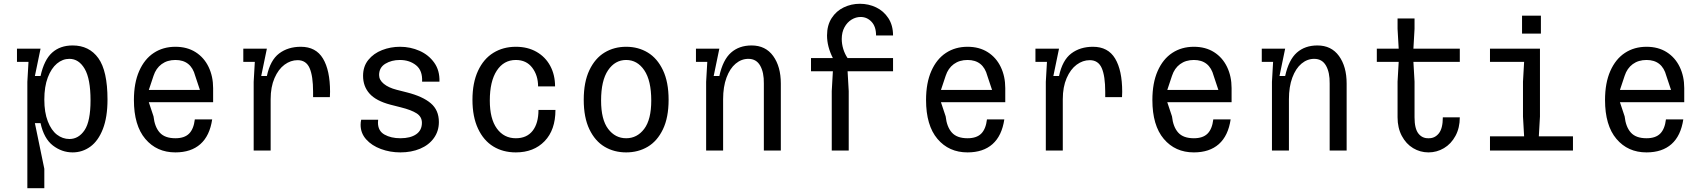

<svg xmlns="http://www.w3.org/2000/svg" viewBox="-20 -798 9040 1018"><path d="M125 -364 131 -469V-470H70V-540H195L165 -395H195Q214 -481 256.5 -519Q299 -557 365 -557Q453 -557 501.5 -489.5Q550 -422 550 -270Q550 -177 525.5 -114Q501 -51 459 -20.5Q417 10 365 10Q308 10 260.5 -26.5Q213 -63 195 -145H165L215 97V200H125ZM348 -61Q397 -61 428.5 -108Q460 -155 460 -266Q460 -380 429 -433Q398 -486 348 -486Q312 -486 282 -461Q252 -436 233.5 -387.5Q215 -339 215 -270Q215 -202 233.5 -154.5Q252 -107 282 -84Q312 -61 348 -61Z M690 -268Q690 -358 718 -421.5Q746 -485 795.5 -517.5Q845 -550 910 -550Q972 -550 1017 -521.5Q1062 -493 1086 -443Q1110 -393 1110 -331V-256H769L794 -181Q800 -125 827 -95Q854 -65 910 -65Q958 -65 982.5 -89.5Q1007 -114 1013 -165H1105Q1092 -78 1042.5 -34Q993 10 910 10Q811 10 750.5 -61.5Q690 -133 690 -268ZM1040 -321 1015 -396Q993 -480 910 -480Q867 -480 837 -458Q807 -436 794 -396L769 -321Z M1325 -364 1331 -469V-470H1270V-540H1395L1365 -395H1395Q1413 -479 1460 -514.5Q1507 -550 1575 -550Q1655 -550 1692.5 -487.5Q1730 -425 1730 -311Q1730 -292 1729 -283H1640V-311Q1640 -395 1621.5 -437Q1603 -479 1558 -479Q1521 -479 1488.5 -455Q1456 -431 1435.5 -384Q1415 -337 1415 -272V0H1325Z M1892 -136Q1892 -150 1895 -163H1985Q1984 -158 1984 -148Q1984 -104 2018.5 -84.5Q2053 -65 2103 -65Q2156 -65 2186.5 -86Q2217 -107 2217 -147Q2217 -179 2189 -197Q2161 -215 2105 -229L2050 -243Q1974 -263 1939.5 -301.5Q1905 -340 1905 -396Q1905 -446 1933 -480.5Q1961 -515 2006 -532.5Q2051 -550 2101 -550Q2156 -550 2204.5 -528.5Q2253 -507 2282.5 -465.5Q2312 -424 2310 -365H2218Q2221 -424 2186 -452Q2151 -480 2100 -480Q2056 -480 2023 -460Q1990 -440 1990 -400Q1990 -374 2015 -353.5Q2040 -333 2083 -322L2138 -308Q2221 -287 2264 -250.5Q2307 -214 2307 -151Q2307 -103 2280.5 -66Q2254 -29 2207.5 -9.5Q2161 10 2103 10Q2048 10 1999.5 -8Q1951 -26 1921.5 -59Q1892 -92 1892 -136Z M2715 -550Q2778 -550 2825 -523Q2872 -496 2897.5 -448.5Q2923 -401 2923 -340H2833Q2833 -398 2802 -439Q2771 -480 2715 -480Q2651 -480 2614 -423.5Q2577 -367 2577 -265Q2577 -168 2614.5 -116.5Q2652 -65 2715 -65Q2773 -65 2804 -104.5Q2835 -144 2835 -215H2925Q2925 -109 2867.5 -49.5Q2810 10 2715 10Q2647 10 2595.5 -21.5Q2544 -53 2514.5 -116Q2485 -179 2485 -269Q2485 -359 2514.5 -422.5Q2544 -486 2596 -518Q2648 -550 2715 -550Z M3300 -480Q3241 -480 3204 -425.5Q3167 -371 3167 -265Q3167 -164 3204.5 -114.5Q3242 -65 3300 -65Q3358 -65 3395.5 -114.5Q3433 -164 3433 -265Q3433 -371 3396 -425.5Q3359 -480 3300 -480ZM3300 -550Q3364 -550 3414.5 -519.5Q3465 -489 3495 -426Q3525 -363 3525 -269Q3525 -175 3495 -112.5Q3465 -50 3414.5 -20Q3364 10 3300 10Q3236 10 3185.5 -20Q3135 -50 3105 -112.5Q3075 -175 3075 -269Q3075 -363 3105 -426Q3135 -489 3185.5 -519.5Q3236 -550 3300 -550Z M3724 -364 3730 -469V-470H3670V-540H3794L3764 -395H3794Q3813 -481 3856 -519Q3899 -557 3965 -557Q4039 -557 4079.5 -501Q4120 -445 4120 -355V0H4030V-355Q4031 -414 4010.5 -450Q3990 -486 3948 -486Q3911 -486 3880.5 -460.5Q3850 -435 3832 -386.5Q3814 -338 3814 -272V0H3724Z M4365 -610Q4365 -664 4389.5 -702Q4414 -740 4454 -759Q4494 -778 4539 -778Q4585 -778 4625 -759Q4665 -740 4690 -702Q4715 -664 4715 -610H4625Q4625 -657 4601 -682.5Q4577 -708 4543 -708Q4518 -708 4495 -694Q4472 -680 4457.5 -653.5Q4443 -627 4443 -591Q4443 -565 4451 -538.5Q4459 -512 4474 -490H4715V-420H4474L4480 -315V0H4390V-315L4396 -420H4280V-490H4396Q4365 -551 4365 -610Z M4890 -268Q4890 -358 4918 -421.5Q4946 -485 4995.5 -517.5Q5045 -550 5110 -550Q5172 -550 5217 -521.5Q5262 -493 5286 -443Q5310 -393 5310 -331V-256H4969L4994 -181Q5000 -125 5027 -95Q5054 -65 5110 -65Q5158 -65 5182.5 -89.5Q5207 -114 5213 -165H5305Q5292 -78 5242.5 -34Q5193 10 5110 10Q5011 10 4950.5 -61.5Q4890 -133 4890 -268ZM5240 -321 5215 -396Q5193 -480 5110 -480Q5067 -480 5037 -458Q5007 -436 4994 -396L4969 -321Z M5525 -364 5531 -469V-470H5470V-540H5595L5565 -395H5595Q5613 -479 5660 -514.5Q5707 -550 5775 -550Q5855 -550 5892.5 -487.5Q5930 -425 5930 -311Q5930 -292 5929 -283H5840V-311Q5840 -395 5821.5 -437Q5803 -479 5758 -479Q5721 -479 5688.5 -455Q5656 -431 5635.5 -384Q5615 -337 5615 -272V0H5525Z M6090 -268Q6090 -358 6118 -421.5Q6146 -485 6195.5 -517.5Q6245 -550 6310 -550Q6372 -550 6417 -521.5Q6462 -493 6486 -443Q6510 -393 6510 -331V-256H6169L6194 -181Q6200 -125 6227 -95Q6254 -65 6310 -65Q6358 -65 6382.5 -89.5Q6407 -114 6413 -165H6505Q6492 -78 6442.5 -34Q6393 10 6310 10Q6211 10 6150.5 -61.5Q6090 -133 6090 -268ZM6440 -321 6415 -396Q6393 -480 6310 -480Q6267 -480 6237 -458Q6207 -436 6194 -396L6169 -321Z M6724 -364 6730 -469V-470H6670V-540H6794L6764 -395H6794Q6813 -481 6856 -519Q6899 -557 6965 -557Q7039 -557 7079.5 -501Q7120 -445 7120 -355V0H7030V-355Q7031 -414 7010.5 -450Q6990 -486 6948 -486Q6911 -486 6880.5 -460.5Q6850 -435 6832 -386.5Q6814 -338 6814 -272V0H6724Z M7630 -176H7720Q7720 -120 7697 -77.5Q7674 -35 7636 -12.5Q7598 10 7554 10Q7510 10 7472.5 -12.5Q7435 -35 7412.5 -77.5Q7390 -120 7390 -176V-365L7396 -470H7280V-540H7396L7390 -645V-700H7480V-645L7474 -540H7720V-470H7474L7480 -365V-176Q7480 -116 7500.5 -90Q7521 -64 7554 -65Q7587 -64 7608.5 -90.5Q7630 -117 7630 -176Z M7880 -75H8061L8055 -180V-365L8061 -470H7880V-540H8145V-180L8139 -75H8320V0H7880ZM8050 -715H8150V-620H8050Z M8490 -268Q8490 -358 8518 -421.5Q8546 -485 8595.5 -517.5Q8645 -550 8710 -550Q8772 -550 8817 -521.5Q8862 -493 8886 -443Q8910 -393 8910 -331V-256H8569L8594 -181Q8600 -125 8627 -95Q8654 -65 8710 -65Q8758 -65 8782.5 -89.5Q8807 -114 8813 -165H8905Q8892 -78 8842.5 -34Q8793 10 8710 10Q8611 10 8550.5 -61.5Q8490 -133 8490 -268ZM8840 -321 8815 -396Q8793 -480 8710 -480Q8667 -480 8637 -458Q8607 -436 8594 -396L8569 -321Z"/></svg>

Font: Sligoil Micro
Style: Regular
Weight: 400
Designer: Ariel Martín Pérez
Foundry: Igor Stepanchenko
Version: Version 1.001